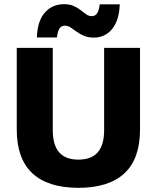

<svg xmlns="http://www.w3.org/2000/svg" viewBox="-20 -889 750 919"><path d="M650.2 -660V-268.8Q650.2 -129.2 575.7 -59.6Q501.2 10 355.2 10Q209.6 10 134.9 -59.6Q60.2 -129.2 60.2 -268.8V-660H232.6V-266Q232.6 -194.8 263.2 -159.9Q293.8 -125 355.2 -125Q417.2 -125 447.8 -159.9Q478.4 -194.8 478.4 -266V-660ZM553.2 -868.2Q551.4 -814.6 534.6 -779.2Q517.8 -743.8 490.7 -726.4Q463.6 -709 429.8 -709Q401.8 -709 381.7 -717.7Q361.6 -726.4 346.4 -737.6Q331.2 -748.8 318 -757.5Q304.8 -766.2 290.6 -766.2Q273.4 -766.2 264.5 -752.2Q255.6 -738.2 252.4 -709.8H156.4Q159.6 -790.2 195.2 -829.6Q230.8 -869 286.8 -869Q313.8 -869 333 -860.3Q352.2 -851.6 366.1 -840.4Q380 -829.2 392.4 -820.5Q404.8 -811.8 419.2 -811.8Q436.8 -811.8 445.4 -826.1Q454 -840.4 457.2 -868.2Z"/></svg>

Font: Work Sans
Style: Regular
Weight: 400
Designer: Wei Huang
Foundry: Wei Huang
Version: Version 2.006; ttfautohint (v1.8.1.43-b0c9)